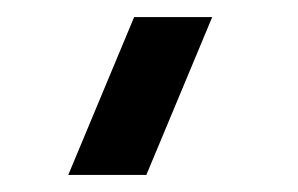

<svg xmlns="http://www.w3.org/2000/svg" viewBox="-20 -740 349 225"><path d="M151.5 -535H60L137.2 -720H228.7Z"/></svg>

Font: Vela Sans GX ExtLt
Style: Regular
Weight: 200
Designer: Principal design: Mikhail Sharanda - project Manrope.
Design modification: Ravid Balaliev
Foundry: Mikhail Sharanda
Version: Version 1.001